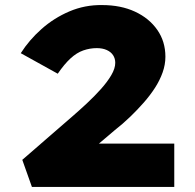

<svg xmlns="http://www.w3.org/2000/svg" viewBox="-20 -738 770 758"><path d="M106 0 68 -107 264 -277Q293 -302 323 -330Q353 -358 378.5 -386.5Q404 -415 419.5 -441.5Q435 -468 435 -490Q435 -507 426.5 -520Q418 -533 401.5 -540.5Q385 -548 362 -548Q335 -548 309 -539Q283 -530 258.5 -507.5Q234 -485 208 -447L62 -528Q95 -580 144 -623.5Q193 -667 254 -693Q315 -719 383 -718Q457 -718 513 -692Q569 -666 601 -620Q633 -574 633 -514Q633 -483 622 -452Q611 -421 592 -391.5Q573 -362 548 -333.5Q523 -305 494 -277Q465 -249 433 -224L243 -63L244 -171H668V0Z"/></svg>

Font: Lexend Tera ExtraBold
Style: Regular
Weight: 800
Designer: Bonnie Shaver-Troup, Thomas Jockin
Foundry: Lexend
Version: Version 1.007